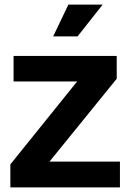

<svg xmlns="http://www.w3.org/2000/svg" viewBox="-20 -814 567 834"><path d="M195 -112H501V0H25V-100L315 -460H39V-571H487V-472ZM211 -656 277 -794H426L317 -656Z"/></svg>

Font: BDO Grotesk DemiBold
Style: Regular
Weight: 600
Designer: Deni Anggara
Foundry: Lokal Container
Version: Version 2.000